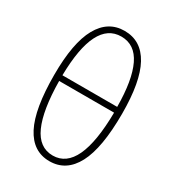

<svg xmlns="http://www.w3.org/2000/svg" viewBox="-187 -879 904 996"><g transform="rotate(30 265.0 -380.5)"><path d="M264 10Q164 10 113 -88.5Q62 -187 62 -391Q62 -583 114.5 -677Q167 -771 265 -771Q365 -771 416.5 -677Q468 -583 468 -392Q468 -187 416 -88.5Q364 10 264 10ZM428 -410Q427 -570 387 -653.5Q347 -737 265 -737Q105 -737 100 -410ZM264 -24Q425 -24 429 -376H100Q102 -202 142 -113Q182 -24 264 -24Z"/></g></svg>

Font: Noto Sans Mono Condensed ExtraLight
Style: Regular
Weight: 200
Width: 3
Designer: Monotype Design Team
Foundry: Monotype Imaging Inc.
Version: Version 2.014; ttfautohint (v1.8.4.7-5d5b)